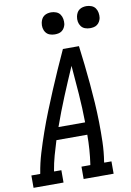

<svg xmlns="http://www.w3.org/2000/svg" viewBox="-127 -1010 732 1072"><g transform="rotate(-10 238.5 -474.0)"><path d="M-26 0V-70H24L25 -74Q34 -130 51 -186Q68 -242 87.5 -297.5Q107 -353 129 -408Q151 -463 174 -517.5Q197 -572 221 -626.5Q245 -681 270 -735H361Q368 -681 374 -626.5Q380 -572 385 -517.5Q390 -463 393.5 -408Q397 -353 398 -297.5Q399 -242 397.5 -186Q396 -130 387 -74V-70H428V0H258V-70H308L309 -74Q315 -115 318 -156.5Q321 -198 321 -240H146Q133 -199 121.5 -157.5Q110 -116 103 -74V-70H144V0ZM321 -310Q320 -391 314 -472Q308 -553 301 -634Q266 -554 232.5 -473Q199 -392 170 -310ZM440 -823Q425 -823 411.5 -828Q398 -833 389.5 -844.5Q381 -856 378.5 -870.5Q376 -885 379 -900Q381 -910 386 -920Q391 -930 400 -936.5Q409 -943 419.5 -945.5Q430 -948 440 -948Q455 -948 469 -942.5Q483 -937 491 -925.5Q499 -914 501.5 -899.5Q504 -885 502 -870Q500 -860 494.5 -850Q489 -840 480 -833.5Q471 -827 460.5 -825Q450 -823 440 -823ZM240 -823Q225 -823 211.5 -828Q198 -833 189.5 -844.5Q181 -856 178.5 -870.5Q176 -885 179 -900Q181 -910 186 -920Q191 -930 200 -936.5Q209 -943 219.5 -945.5Q230 -948 240 -948Q255 -948 269 -942.5Q283 -937 291 -925.5Q299 -914 301.5 -899.5Q304 -885 302 -870Q300 -860 294.5 -850Q289 -840 280 -833.5Q271 -827 260.5 -825Q250 -823 240 -823Z"/></g></svg>

Font: Iosevka Curly Slab Oblique
Style: Regular
Weight: 400
Italic angle: -9°
Monospace: yes
Designer: Belleve Invis
Foundry: Belleve Invis
Version: Version 11.1.0; ttfautohint (v1.8.3)